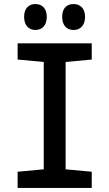

<svg xmlns="http://www.w3.org/2000/svg" viewBox="-20 -928 540 948"><path d="M343 -780C377 -780 400 -803 400 -845C400 -886 377 -908 343 -908C310 -908 287 -888 287 -845C287 -802 310 -780 343 -780ZM155 -780C188 -780 211 -803 211 -845C211 -886 188 -908 155 -908C123 -908 99 -888 99 -845C99 -802 123 -780 155 -780ZM67 0H433V-80L304 -92V-622L433 -634V-714H67V-634L196 -622V-92L67 -80Z"/></svg>

Font: Noto Sans Mono ExtraCondensed SemiBold
Style: Regular
Weight: 600
Width: 2
Designer: Monotype Design Team
Foundry: Monotype Imaging Inc.
Version: Version 2.014